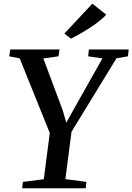

<svg xmlns="http://www.w3.org/2000/svg" viewBox="-20 -1008 709 1028"><path d="M98.5 0 102.5 -34 214.5 -48.5 246.5 -296 85.5 -695.5 29.5 -706.5 35 -743H298.5L293.5 -706.5L212 -695L315 -419.5L335 -351L371 -416L528.5 -695.5L452 -706.5L456 -743H669L665 -706.5L603.5 -696L363 -302.5L330 -49L442.5 -34L439 0ZM360 -801 324.5 -828 474.5 -988.5 549 -929.5Q525 -904 491.5 -880Q458 -856 423.5 -835.8Q389 -815.5 360 -801Z"/></svg>

Font: Merriweather 60pt Medium
Style: Italic
Weight: 500
Italic angle: -7.8°
Version: Version 2.101